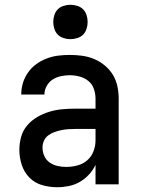

<svg xmlns="http://www.w3.org/2000/svg" viewBox="-20 -772 590 804"><path d="M219 12Q187 12 156 3Q125 -6 103 -28.5Q81 -51 71 -82Q61 -113 61 -144Q61 -172 68.5 -199Q76 -226 94 -247Q112 -268 136 -282Q160 -296 186.5 -304Q213 -312 240.5 -314.5Q268 -317 295 -317H380V-359Q380 -380 373 -400Q366 -420 350 -433Q334 -446 313.5 -451.5Q293 -457 272 -457Q254 -457 235 -453Q216 -449 200.5 -439Q185 -429 175.5 -412Q166 -395 166 -376H69Q69 -401 76 -424.5Q83 -448 97.5 -468.5Q112 -489 132 -503.5Q152 -518 175.5 -527Q199 -536 223.5 -539Q248 -542 272 -542Q298 -542 324 -538.5Q350 -535 374 -525Q398 -515 418.5 -498Q439 -481 452.5 -459Q466 -437 471.5 -411Q477 -385 477 -359V0H380V-82Q370 -60 353 -41.5Q336 -23 314.5 -10.5Q293 2 268.5 7Q244 12 219 12ZM257 -73Q280 -73 303.5 -79Q327 -85 345 -100.5Q363 -116 371.5 -138.5Q380 -161 380 -184V-232H295Q280 -232 265.5 -231Q251 -230 236.5 -227Q222 -224 208 -219Q194 -214 182 -205Q170 -196 164 -182.5Q158 -169 158 -154Q158 -136 165.5 -119Q173 -102 188 -91.5Q203 -81 221 -77Q239 -73 257 -73ZM275 -608Q261 -608 246.5 -612.5Q232 -617 222 -627Q212 -637 207.5 -651.5Q203 -666 203 -680Q203 -694 207.5 -708.5Q212 -723 222 -733Q232 -743 246.5 -747.5Q261 -752 275 -752Q289 -752 303.5 -747.5Q318 -743 328 -733Q338 -723 342.5 -708.5Q347 -694 347 -680Q347 -666 342.5 -651.5Q338 -637 328 -627Q318 -617 303.5 -612.5Q289 -608 275 -608Z"/></svg>

Font: Lode Dark Term
Style: Bold
Weight: 700
Monospace: yes
Designer: Belleve Invis
Foundry: Belleve Invis
Version: Version 29.2.0